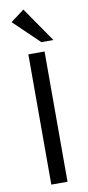

<svg xmlns="http://www.w3.org/2000/svg" viewBox="-102 -964 459 1003"><g transform="rotate(-10 128.0 -463.0)"><path d="M85 0V-691H171V0ZM227 -742H163L28 -872L100 -926Z"/></g></svg>

Font: Average Sans
Style: Regular
Weight: 400
Designer: Eduardo Rodriguez Tunni
Foundry: Eduardo Rodriguez Tunni
Version: Version 1.002